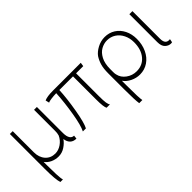

<svg xmlns="http://www.w3.org/2000/svg" viewBox="-1 -1061 1819 1819"><g transform="rotate(-45 908.5 -151.5)"><path d="M115 -474V-191Q115 -123 152.5 -80.5Q190 -38 251 -38Q294 -38 334 -65.5Q374 -93 394 -137Q401 -161 401 -191V-474H439V-125Q439 -80 454 -56Q469 -32 496 -33L492 3Q453 3 430 -19Q407 -41 402 -82Q379 -48 339.5 -22Q300 4 254 4Q212 4 175 -13Q138 -30 116 -61V-13Q116 44 118.5 105Q121 166 128 186H94Q77 140 77 -7V-474Z M656 -476H1029L1023 -437H927V-131Q927 -70 931.5 -41.5Q936 -13 946 -2H901Q886 -25 886 -127V-437H703Q698 -329 674 -190Q650 -51 624 -2H583Q610 -54 632 -184.5Q654 -315 661 -437Q624 -436 591 -431.5Q558 -427 550 -421L541 -459Q578 -476 656 -476Z M1189 -404Q1213 -438 1260.5 -463.5Q1308 -489 1361 -489Q1420 -489 1466.5 -459.5Q1513 -430 1539 -378Q1565 -326 1565 -260Q1565 -186 1537 -126.5Q1509 -67 1459.5 -33.5Q1410 0 1348 0Q1299 0 1254 -22Q1209 -44 1184 -80V-15Q1184 151 1192 186H1150Q1142 135 1142 -10V-219Q1142 -286 1154.5 -328Q1167 -370 1189 -404ZM1188 -161Q1198 -111 1244 -77.5Q1290 -44 1347 -44Q1427 -44 1475.5 -102Q1524 -160 1524 -257Q1524 -312 1502 -356.5Q1480 -401 1441.5 -426Q1403 -451 1354 -451Q1313 -451 1274 -429.5Q1235 -408 1209.5 -359.5Q1184 -311 1184 -236V-195Q1184 -173 1188 -161Z M1721 -476V-105Q1721 -36 1773 -36Q1781 -36 1785 -37L1778 -2Q1770 0 1763 0Q1732 0 1706 -24Q1680 -48 1680 -102V-476Z"/></g></svg>

Font: Gmarket Sans TTF Light
Style: Regular
Weight: 300
Designer: Creative Director : Sungho Lee; Art Director : Kiwoong Choi; Project Manager : Sori Yang, Jongwook Yoon; Font Designer :
Foundry: Sandoll Inc.
Version: Version 1.000;hotconv 1.0.109;makeotfexe 2.5.65596